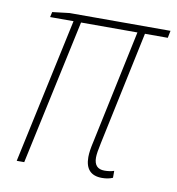

<svg xmlns="http://www.w3.org/2000/svg" viewBox="-66 -587 604 654"><g transform="rotate(10 236.0 -260.0)"><path d="M366 0V-24Q351 -19 333 -19Q297 -19 297 -58Q297 -74 305 -110L388 -502H467L472 -527H123L64 -520L60 -502H141L33 0H59L167 -502H362L279 -110Q275 -93 273 -79.5Q271 -66 271 -55Q271 7 329 7Q350 7 366 0Z"/></g></svg>

Font: Noto Sans Display SemiCondensed Thin
Style: Italic
Weight: 250
Width: 4
Designer: Monotype Design team
Foundry: Monotype Imaging Inc.
Version: 1.000